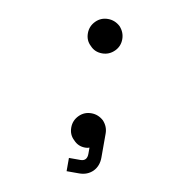

<svg xmlns="http://www.w3.org/2000/svg" viewBox="-73 -580 743 770"><g transform="rotate(10 298.0 -195.0)"><path d="M236 -56Q236 -85 257 -106Q277 -126 306 -126Q334 -126 356 -106Q376 -84 376 -56V42Q376 76 355 98Q333 120 299 120H248V66H295Q322 66 322 36V11Q314 14 305 14Q276 14 257 -7Q236 -26 236 -56ZM236 -440Q236 -469 257 -490Q277 -510 306 -510Q334 -510 356 -490Q376 -468 376 -440Q376 -411 356 -391Q335 -370 306 -370Q276 -370 257 -391Q236 -410 236 -440Z"/></g></svg>

Font: Rilu
Style: Regular
Weight: 500
Designer: Alí Sinisterra
Foundry: Alí Sinisterra
Version: 0.1